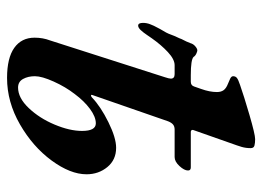

<svg xmlns="http://www.w3.org/2000/svg" viewBox="-122 -626 761 558"><g transform="rotate(90 259.0 -346.5)"><path d="M89 -66Q89 -90 97 -111L204 -445Q208 -457 208 -462Q208 -473 195 -473H169Q152 -473 131 -453.5Q110 -434 91 -407Q88 -403 81 -392.5Q74 -382 67 -374.5Q60 -367 54 -367Q46 -367 46 -381Q46 -392 50 -402Q52 -409 64 -431Q76 -450 80 -462Q84 -473 87.5 -480Q91 -487 93 -493Q101 -508 105 -519Q107 -527 114 -533Q121 -539 126 -539Q129 -539 135.5 -536Q142 -533 145 -528Q153 -520 198 -520H217Q228 -520 231 -530L238 -550Q247 -575 247 -596Q247 -608 241.5 -615.5Q236 -623 223 -628Q215 -631 208 -634.5Q201 -638 201 -643Q201 -650 206 -654Q211 -658 226 -663Q257 -674 313.5 -690.5Q370 -707 384 -707Q395 -707 402.5 -705Q410 -703 410 -694Q410 -680 406.5 -668Q403 -656 402 -654L358 -529L357 -526Q357 -520 363 -520H466Q475 -520 475 -512Q475 -501 462 -487Q449 -473 436 -473H356Q347 -473 341.5 -468.5Q336 -464 332 -454L256 -235Q254 -230 257 -230Q260 -230 263 -233Q289 -258 334.5 -280.5Q380 -303 409 -303Q444 -303 465 -277.5Q486 -252 486 -217Q486 -170 446 -115.5Q406 -61 341 -23.5Q276 14 206 14Q148 14 118.5 -7Q89 -28 89 -66ZM360 -204Q360 -244 338 -244Q319 -244 296 -227Q273 -210 253 -183Q232 -156 216.5 -121.5Q201 -87 201 -67Q201 -47 209 -32.5Q217 -18 234 -18Q264 -18 293.5 -49Q323 -80 341.5 -124Q360 -168 360 -204Z"/></g></svg>

Font: EB Garamond
Style: Bold Italic
Weight: 700
Italic angle: -17.2°
Designer: Georg Duffner and Octavio Pardo
Foundry: Georg Duffner
Version: Version 1.000